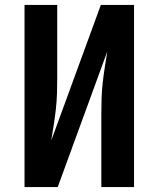

<svg xmlns="http://www.w3.org/2000/svg" viewBox="-20 -755 640 775"><path d="M79 0V-735H211V-441Q211 -409 210 -377.5Q209 -346 205.5 -314.5Q202 -283 197 -251.5Q192 -220 187 -188L387 -735H521V0H389V-294Q389 -326 390 -357.5Q391 -389 394.5 -420.5Q398 -452 403 -483.5Q408 -515 413 -547L213 0Z"/></svg>

Font: Iosevka Custom XBdEx
Style: Regular
Weight: 800
Width: 7
Monospace: yes
Designer: Belleve Invis
Foundry: Belleve Invis
Version: Version 11.2.4; ttfautohint (v1.8.4)